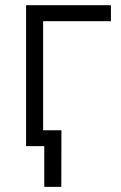

<svg xmlns="http://www.w3.org/2000/svg" viewBox="-20 -561 466 737"><path d="M405.8 -541V-479.5H145.5V0H80.1V-541ZM149.9 156.2V0H107.9V-61H215.8L215.3 156.2Z"/></svg>

Font: Inter 17pt Light
Style: Regular
Weight: 300
Version: Version 4.001;git-66647c0bb